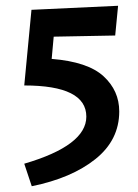

<svg xmlns="http://www.w3.org/2000/svg" viewBox="-20 -502 479 665"><path d="M393 -116Q393 -17 310.5 49Q228 115 90 143L64 65Q279 2 279 -98Q279 -206 64 -206L89 -468L389 -482L379 -379L166 -375L159 -298Q284 -288 338.5 -238Q393 -188 393 -116Z"/></svg>

Font: Ysabeau SC
Style: Bold
Weight: 700
Designer: Christian Thalmann (Catharsis Fonts)
Version: Version 0.003